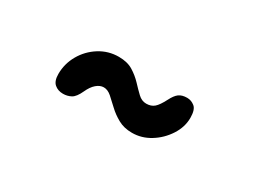

<svg xmlns="http://www.w3.org/2000/svg" viewBox="-26 -744 563 424"><g transform="rotate(30 255.5 -532.0)"><path d="M129.5 -465Q116.5 -465 107.8 -472.5Q99 -480 99 -498Q99 -524 112 -546.8Q125 -569.5 147.2 -583.5Q169.5 -597.5 196 -597.5Q218 -597.5 232.5 -588.5Q247 -579.5 258 -567.8Q269 -556 278.5 -547Q288 -538 299.5 -538Q312 -538 319.8 -544.8Q327.5 -551.5 336.5 -569Q343.5 -583 351.2 -588.8Q359 -594.5 372 -594.5Q382.5 -594.5 391.2 -587.5Q400 -580.5 400 -559.5Q400 -536 386 -514.5Q372 -493 350.5 -479.8Q329 -466.5 304.5 -466.5Q284 -466.5 268.8 -475Q253.5 -483.5 242 -494.5Q230.5 -505.5 220.8 -514Q211 -522.5 201 -522.5Q191.5 -522.5 182.5 -514.8Q173.5 -507 167 -492.5Q159 -475 149.8 -470Q140.5 -465 129.5 -465Z"/></g></svg>

Font: Gluten ExtraBold
Style: Regular
Weight: 800
Designer: Tyler Finck
Foundry: Etcetera Type Company
Version: Version 1.300